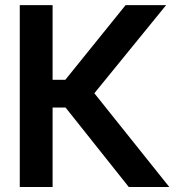

<svg xmlns="http://www.w3.org/2000/svg" viewBox="-20 -748 710 768"><path d="M495.1 0 242.2 -317.9H190.4V0H59.1V-727.5H190.4V-428.7H241.2L482.4 -727.5H644.5L357.4 -375L657.2 0Z"/></svg>

Font: Inter Display Semi Bold
Style: Regular
Weight: 600
Designer: Rasmus Andersson
Foundry: rsms
Version: Version 4.000;git-37864ae